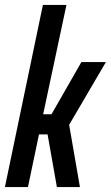

<svg xmlns="http://www.w3.org/2000/svg" viewBox="-25 -763 452 783"><path d="M-5 0 150 -743H246L151 -297H185L307 -510H407L257 -254L301 0H207L169 -215H134L89 0Z"/></svg>

Font: Saira ExtraCondensed SemiBold
Style: Italic
Weight: 600
Width: 2
Italic angle: -12°
Designer: Hector Gatti with collaboration of the Omnibus-Type team
Foundry: Omnibus-Type
Version: Version 1.101